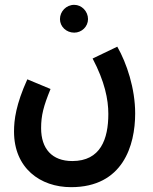

<svg xmlns="http://www.w3.org/2000/svg" viewBox="-20 -544 631 794"><path d="M287 -409C318 -409 344 -434 344 -465C344 -497 318 -524 287 -524C254 -524 228 -497 228 -465C228 -434 254 -409 287 -409ZM38 0C38 151 146 230 274 230C488 230 539 58 539 -75C539 -178 504 -283 465 -351L363 -302C413 -207 428 -133 428 -73C428 31 396 122 279 122C195 122 150 71 150 -14C150 -67 160 -105 189 -176L93 -216C46 -112 38 -49 38 0Z"/></svg>

Font: Noto Sans Arabic UI XCn SmBd
Style: Regular
Weight: 600
Width: 2
Designer: Monotype Design Team, Nadine Chahine and Nizar Qandah
Foundry: Monotype Imaging Inc.
Version: Version 2.010